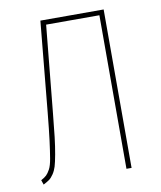

<svg xmlns="http://www.w3.org/2000/svg" viewBox="-79 -744 680 813"><g transform="rotate(-10 261.0 -338.0)"><path d="M149.9 -681.2H421.9V0H399.9V-660.2H170.9L134.8 -291Q128.4 -225.6 123.8 -185.3Q119.1 -145 113 -111.8Q106.9 -78.6 101.8 -61.8Q96.7 -44.9 87.2 -30.8Q77.6 -16.6 68.4 -10Q59.1 -3.4 43 4.9L36.1 -15.1Q51.8 -23.4 59.6 -31Q67.4 -38.6 75.7 -53.7Q84 -68.8 89.1 -99.4Q94.2 -129.9 99.9 -173.8Q105.5 -217.8 112.8 -293Z"/></g></svg>

Font: Fira Sans Compressed Thin
Style: Regular
Weight: 100
Width: 1
Designer: Carrois Corporate & Edenspiekermann AG
Foundry: Carrois Corporate GbR & Edenspiekermann AG
Version: Version 4.203;PS 004.203;hotconv 1.0.88;makeotf.lib2.5.64775